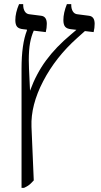

<svg xmlns="http://www.w3.org/2000/svg" viewBox="-20 -667 489 927"><path d="M432 -512 390 -517 352 -483Q249 -391 188.5 -275Q128 -159 132 -55L143 204Q140 207 132 215.5Q124 224 115.5 229.5Q107 235 96 240H84V-335Q84 -454 110 -520V-524L92 -526Q71 -528 62.5 -538Q54 -548 54 -570Q54 -605 72 -647H92V-643Q92 -624 100 -611.5Q108 -599 123 -598L178 -591Q206 -588 206 -552Q206 -532 201 -512L143 -519Q131 -492 125 -459Q119 -426 119 -376Q119 -351 120 -336L125 -229Q155 -311 202.5 -375.5Q250 -440 322 -500L349 -523L323 -526Q303 -528 294.5 -538Q286 -548 286 -570Q286 -605 303 -647H324V-643Q324 -624 332 -611.5Q340 -599 355 -598L409 -591Q437 -588 437 -552Q437 -532 432 -512Z"/></svg>

Font: Noto Serif Hebrew Light
Style: Regular
Weight: 300
Designer: Monotype Design Team
Foundry: Monotype Imaging Inc.
Version: Version 1.000